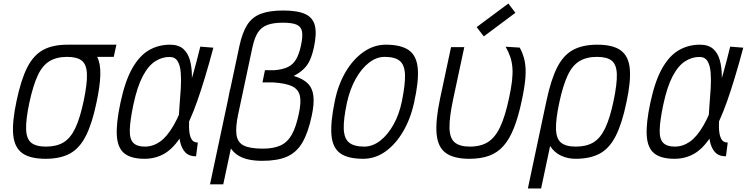

<svg xmlns="http://www.w3.org/2000/svg" viewBox="-20 -885 4240 1087"><path d="M238 14Q150.5 14 106 -18Q61.5 -50 54.8 -122.2Q48 -194.5 74 -315Q99 -433.5 134 -502.8Q169 -572 223.5 -602Q278 -632 362 -632Q427.5 -632 469 -616Q510.5 -600 530 -563Q549.5 -526 548 -462.2Q546.5 -398.5 526 -303Q501.5 -185.5 466.2 -115.8Q431 -46 376.5 -16Q322 14 238 14ZM240 -55Q300 -55 339.8 -79Q379.5 -103 406.5 -160Q433.5 -217 454 -315Q474 -411 472.2 -465Q470.5 -519 443.8 -541Q417 -563 360 -563Q301 -563 260.8 -539Q220.5 -515 194 -458.5Q167.5 -402 146 -303Q126 -208 127.8 -153.5Q129.5 -99 156.8 -77Q184 -55 240 -55ZM354 -563 369 -632H639L624 -563Z M1100 -78 1090 0Q1049.5 0 1028 -23.5Q1006.5 -47 998.8 -87.2Q991 -127.5 991.2 -177.5Q991.5 -227.5 996 -281Q1000.5 -334.5 1003.5 -384.5Q1006.5 -434.5 1003.2 -474.8Q1000 -515 985.5 -538.8Q971 -562.5 940 -562.5Q898 -563 859 -538.2Q820 -513.5 788.5 -454.2Q757 -395 735 -292Q716 -201 714.8 -149.5Q713.5 -98 734.5 -76.5Q755.5 -55 800 -55Q845.5 -55 885.2 -82.5Q925 -110 962.5 -174.5Q1000 -239 1037 -348.2Q1074 -457.5 1114 -621L1188 -615Q1139.5 -433.5 1096.5 -312Q1053.5 -190.5 1009 -119Q964.5 -47.5 913.5 -16.8Q862.5 14 798 14Q722.5 14 684.2 -16.5Q646 -47 641.5 -117Q637 -187 662 -304Q688.5 -427.5 729.2 -499Q770 -570.5 823.8 -601.2Q877.5 -632 942 -632Q990 -632 1016.8 -608.8Q1043.5 -585.5 1054.8 -545.8Q1066 -506 1066.5 -457Q1067 -408 1062.5 -355Q1058 -302 1053.8 -253Q1049.5 -204 1050.2 -164.2Q1051 -124.5 1062 -101.2Q1073 -78 1100 -78Z M1169 158.5 1335.5 -625Q1352 -701.5 1380.2 -745.2Q1408.5 -789 1457.5 -807.2Q1506.5 -825.5 1583.5 -825.5Q1664.5 -825.5 1708 -805.5Q1751.5 -785.5 1762.8 -739.8Q1774 -694 1757 -616Q1748 -575 1734.8 -545.5Q1721.5 -516 1699.8 -494.8Q1678 -473.5 1643 -455Q1694.5 -440 1721.8 -413.2Q1749 -386.5 1754.2 -342.2Q1759.5 -298 1745 -230Q1724.5 -133.5 1691.8 -77.8Q1659 -22 1605 1.8Q1551 25.5 1465.5 25.5Q1381.5 25.5 1334.2 -1.5Q1287 -28.5 1269.5 -80.8Q1252 -133 1257.2 -208.5Q1262.5 -284 1282.5 -380L1329 -241.5Q1312.5 -164 1319 -120.8Q1325.5 -77.5 1361.2 -60.5Q1397 -43.5 1467.5 -43.5Q1529 -43.5 1568.2 -61.5Q1607.5 -79.5 1632 -123Q1656.5 -166.5 1672 -242Q1686 -306 1677.8 -342.8Q1669.5 -379.5 1633.5 -396.8Q1597.5 -414 1526 -418.5H1466L1480 -487.5H1534Q1580.5 -491.5 1609.8 -505.5Q1639 -519.5 1656.2 -549Q1673.5 -578.5 1684 -628Q1695 -679 1689.8 -706.8Q1684.5 -734.5 1659 -745.5Q1633.5 -756.5 1581.5 -756.5Q1527.5 -756.5 1493.5 -743.8Q1459.5 -731 1440.2 -701.2Q1421 -671.5 1409.5 -619L1244 158.5Z M2036 14Q1949 14 1905.8 -17.5Q1862.5 -49 1856.5 -120.8Q1850.5 -192.5 1875.5 -313Q1894.5 -406.5 1937 -478.2Q1979.5 -550 2038.2 -591Q2097 -632 2164 -632Q2251 -632 2295 -600.5Q2339 -569 2345.2 -497.5Q2351.5 -426 2324.5 -305Q2304.5 -212.5 2262 -140.2Q2219.5 -68 2161.8 -27Q2104 14 2036 14ZM2042 -55Q2089 -55 2132 -88Q2175 -121 2207.8 -179.5Q2240.5 -238 2255.5 -313Q2275 -409 2272.8 -463.5Q2270.5 -518 2243 -540.5Q2215.5 -563 2158 -563Q2111.5 -563 2069 -530Q2026.5 -497 1994 -439Q1961.5 -381 1944.5 -305Q1924 -209.5 1926.2 -154.8Q1928.5 -100 1956.8 -77.5Q1985 -55 2042 -55Z M2638 14Q2549 14 2503.8 -19Q2458.5 -52 2451.8 -127Q2445 -202 2471.5 -327L2533.5 -618H2608.5L2545 -321Q2523.5 -218.5 2524.8 -160.8Q2526 -103 2554.2 -79Q2582.5 -55 2640 -55Q2701.5 -55 2742.2 -80.5Q2783 -106 2811.5 -166Q2840 -226 2862 -330Q2874 -385.5 2878.8 -427Q2883.5 -468.5 2881 -501.2Q2878.5 -534 2869 -562.5Q2859.5 -591 2842.5 -620.5L2922.5 -615.5Q2942.5 -578.5 2950.5 -539.2Q2958.5 -500 2954.8 -447.8Q2951 -395.5 2934.5 -318Q2915 -225 2890 -161.5Q2865 -98 2830.8 -59.2Q2796.5 -20.5 2749.2 -3.2Q2702 14 2638 14ZM2719 -679 2678.5 -731.5 2858 -865 2898 -812.5Z M3238 14Q3195 14 3156.8 -3.5Q3118.5 -21 3093.2 -59.8Q3068 -98.5 3061.2 -161.2Q3054.5 -224 3074 -315Q3099 -433.5 3134 -502.8Q3169 -572 3223.5 -602Q3278 -632 3362 -632Q3449.5 -632 3494 -600Q3538.5 -568 3545.5 -496.2Q3552.5 -424.5 3526 -303Q3501.5 -185.5 3466.2 -115.8Q3431 -46 3376.5 -16Q3322 14 3238 14ZM2968.5 182 3072.5 -308.5H3147.5L3043.5 182ZM3240 -55Q3300 -55 3339.8 -79Q3379.5 -103 3406.5 -160Q3433.5 -217 3454 -315Q3474 -411 3472.2 -465Q3470.5 -519 3443.8 -541Q3417 -563 3360 -563Q3301 -563 3260.8 -539Q3220.5 -515 3194 -458.5Q3167.5 -402 3146 -303Q3126 -208 3127.8 -153.5Q3129.5 -99 3156.8 -77Q3184 -55 3240 -55Z M4100 -78 4090 0Q4049.5 0 4028 -23.5Q4006.5 -47 3998.8 -87.2Q3991 -127.5 3991.2 -177.5Q3991.5 -227.5 3996 -281Q4000.5 -334.5 4003.5 -384.5Q4006.5 -434.5 4003.2 -474.8Q4000 -515 3985.5 -538.8Q3971 -562.5 3940 -562.5Q3898 -563 3859 -538.2Q3820 -513.5 3788.5 -454.2Q3757 -395 3735 -292Q3716 -201 3714.8 -149.5Q3713.5 -98 3734.5 -76.5Q3755.5 -55 3800 -55Q3845.5 -55 3885.2 -82.5Q3925 -110 3962.5 -174.5Q4000 -239 4037 -348.2Q4074 -457.5 4114 -621L4188 -615Q4139.5 -433.5 4096.5 -312Q4053.5 -190.5 4009 -119Q3964.5 -47.5 3913.5 -16.8Q3862.5 14 3798 14Q3722.5 14 3684.2 -16.5Q3646 -47 3641.5 -117Q3637 -187 3662 -304Q3688.5 -427.5 3729.2 -499Q3770 -570.5 3823.8 -601.2Q3877.5 -632 3942 -632Q3990 -632 4016.8 -608.8Q4043.5 -585.5 4054.8 -545.8Q4066 -506 4066.5 -457Q4067 -408 4062.5 -355Q4058 -302 4053.8 -253Q4049.5 -204 4050.2 -164.2Q4051 -124.5 4062 -101.2Q4073 -78 4100 -78Z"/></svg>

Font: Victor Mono Thin
Style: Italic
Weight: 100
Italic angle: -12°
Monospace: yes
Designer: Rune Bjørnerås
Version: Version 1.561;gftools[0.9.30]